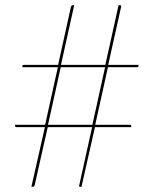

<svg xmlns="http://www.w3.org/2000/svg" viewBox="-20 -720 592 740"><path d="M101 0 153 -230H45Q41 -230 39.5 -231.5Q38 -233 38 -236V-239H154L203 -461H66V-464Q66 -467 67.5 -468.5Q69 -470 73 -470H204L253 -692Q254 -696 256 -698Q258 -700 262 -700H266L215 -470H386L437 -700H442Q446 -700 447 -697.5Q448 -695 446 -690L397 -470H514V-467Q514 -464 512.5 -462.5Q511 -461 507 -461H396L347 -239H479Q483 -239 484.5 -237.5Q486 -236 486 -233V-230H346L294 0H288Q287 0 285.5 -1Q284 -2 285 -4L335 -230H164L114 -8Q113 -4 111.5 -2Q110 0 106 0ZM165 -239H336L385 -461H214Z"/></svg>

Font: Aleo Thin
Style: Regular
Weight: 250
Designer: Alessio Laiso
Foundry: Alessio Laiso
Version: Version 2.001;gftools[0.9.29]